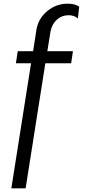

<svg xmlns="http://www.w3.org/2000/svg" viewBox="-20 -780 473 1050"><path d="M355 -696.8Q317.9 -696.8 290.5 -671.9Q263.2 -647 255.9 -606L238.8 -500H378.9L369.1 -434.1H228L120.1 250H42L149.9 -434.1H66.9L77.1 -500H161.1L179.2 -617.2Q189 -678.2 238 -719Q287.1 -759.8 349.1 -759.8Q392.1 -759.8 413.1 -743.2L405.8 -679.2Q385.7 -696.8 355 -696.8Z"/></svg>

Font: Oakes Grotesk
Style: Italic
Weight: 400
Designer: Samuel Oakes
Foundry: Samuel Oakes
Version: Version 1.0 | wf-rip DC20170320